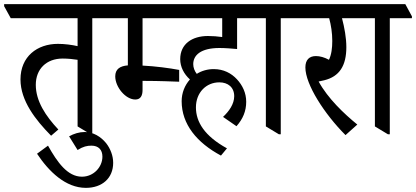

<svg xmlns="http://www.w3.org/2000/svg" viewBox="-57 -643 2011 928"><path d="M190 13 225 -17C164 -82 116 -154 116 -233C116 -309 167 -360 246 -360C272 -360 298 -357 318 -354V-32L381 6H389V-555H496V-564L464 -623H-37V-613L-5 -555H318V-420C292 -426 256 -431 223 -431C123 -431 42 -370 42 -259C42 -156 115 -63 190 13Z M358 265C437 265 490 218 490 144C490 110 477 76 456 49C430 17 393 -5 353 -5C326 -5 300 3 277 16L318 82C345 65 364 61 385 61C419 61 438 81 438 114C438 164 396 211 339 211C269 211 220 141 175 61L122 100C179 186 260 265 358 265Z M597 -162C622 -162 632 -180 632 -208V-252C637 -252 642 -252 647 -252C709 -252 784 -249 809 -248V-305C762 -314 693 -323 632 -326V-555H800V-564L768 -623H422V-613L454 -555H561V-327C523 -324 500 -309 500 -274C500 -222 550 -162 597 -162Z M1011 109 1040 74C931 14 890 -54 890 -124C890 -196 940 -245 1003 -245C1045 -245 1075 -221 1075 -178C1075 -140 1050 -105 1021 -78L1086 -33C1117 -68 1133 -106 1133 -151C1133 -194 1115 -231 1088 -260C1061 -289 1024 -309 976 -309C946 -309 918 -301 894 -286C883 -300 877 -317 877 -333C877 -376 913 -411 1004 -411C1032 -411 1068 -408 1089 -406V-555H1196V-564L1163 -623H726V-613L758 -555H1017V-464C994 -467 973 -469 948 -469C872 -469 814 -431 814 -357C814 -320 832 -285 861 -259C836 -231 821 -194 821 -154C821 -42 895 47 1011 109Z M1291 6H1300V-555H1407V-564L1375 -623H1121V-613L1153 -555H1228V-32Z M1613 10 1670 -41C1606 -93 1528 -167 1483 -249C1493 -251 1503 -253 1510 -255C1584 -273 1617 -326 1617 -415C1617 -460 1608 -509 1596 -555H1722V-564L1690 -623H1333V-613L1365 -555H1534C1543 -522 1549 -484 1549 -445C1549 -411 1545 -379 1533 -354C1511 -366 1489 -372 1470 -372C1438 -372 1419 -354 1419 -317C1419 -235 1511 -92 1613 10Z M1818 6H1827V-555H1934V-564L1902 -623H1648V-613L1680 -555H1755V-32Z"/></svg>

Font: Noto Serif Devanagari Condensed
Style: Regular
Weight: 400
Width: 3
Designer: Universal Thirst, Indian Type Foundry and the Monotype Design Team
Foundry: Monotype Imaging Inc.
Version: Version 2.004